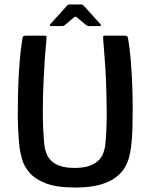

<svg xmlns="http://www.w3.org/2000/svg" viewBox="-20 -833 675 861"><path d="M317 8Q233 8 184 -11.5Q135 -31 110.5 -61Q86 -91 78 -122Q70 -153 67 -176Q63 -216 61 -262Q59 -308 60 -347Q60 -395 62 -450.5Q64 -506 68.5 -561Q73 -616 81 -663Q81 -668 85 -670.5Q89 -673 95 -673Q116 -673 137 -673Q158 -673 179 -673Q187 -673 188 -670.5Q189 -668 188 -653Q184 -613 181 -570.5Q178 -528 176 -483Q172 -407 172 -334Q172 -261 178 -192Q180 -166 188 -145.5Q196 -125 211.5 -110.5Q227 -96 252.5 -88Q278 -80 315 -80Q352 -80 377 -88Q402 -96 418.5 -110.5Q435 -125 443 -146Q451 -167 453 -192Q459 -260 458.5 -332Q458 -404 455 -480Q453 -526 449.5 -569Q446 -612 443 -653Q442 -668 443 -670.5Q444 -673 452 -673Q474 -673 496 -673Q518 -673 539 -673Q546 -673 549.5 -670.5Q553 -668 554 -663Q562 -616 566.5 -561Q571 -506 573 -451Q575 -396 575 -349Q575 -309 574 -262.5Q573 -216 568 -176Q566 -158 560.5 -134Q555 -110 541.5 -85Q528 -60 501 -39Q474 -18 429.5 -5Q385 8 317 8ZM208 -716Q205 -716 204 -718.5Q203 -721 205 -724L281 -808Q285 -813 290 -813H345Q350 -813 355 -808L431 -724Q433 -721 432.5 -718.5Q432 -716 428 -716H381Q375 -716 372 -717.5Q369 -719 364 -722L324 -756Q319 -760 313 -756L271 -721Q268 -718 265 -717Q262 -716 257 -716Z"/></svg>

Font: Glory Thin SemiBold
Style: Regular
Weight: 600
Version: Version 1.011